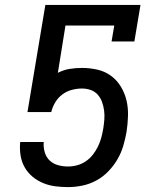

<svg xmlns="http://www.w3.org/2000/svg" viewBox="-20 -755 640 783"><path d="M257 8Q230 8 204 4.5Q178 1 154.5 -9Q131 -19 112 -35Q93 -51 80.5 -73Q68 -95 64 -120.5Q60 -146 62 -173L63 -176H159L158 -172Q157 -152 163 -132.5Q169 -113 183 -100Q197 -87 216.5 -81.5Q236 -76 257 -76Q276 -76 294.5 -81Q313 -86 329.5 -97Q346 -108 358.5 -124Q371 -140 379.5 -157.5Q388 -175 393 -193.5Q398 -212 401 -230Q404 -249 405.5 -267.5Q407 -286 404.5 -304.5Q402 -323 396 -339.5Q390 -356 378.5 -369Q367 -382 350 -388Q333 -394 314 -394Q294 -394 273 -388.5Q252 -383 234.5 -370Q217 -357 205.5 -338Q194 -319 189 -298H92L165 -735H553L528 -586H435L446 -651H247L216 -458Q239 -470 264 -474Q289 -478 314 -478Q346 -478 377 -471Q408 -464 432.5 -446Q457 -428 473 -401.5Q489 -375 496 -345Q503 -315 502 -282Q501 -249 496 -217Q491 -188 482.5 -159.5Q474 -131 458.5 -104.5Q443 -78 421 -55.5Q399 -33 372 -18.5Q345 -4 315.5 2Q286 8 257 8Z"/></svg>

Font: Iosevka Etoile Medium Oblique
Style: Regular
Weight: 500
Italic angle: -9°
Designer: Belleve Invis
Foundry: Belleve Invis
Version: Version 15.5.2; ttfautohint (v1.8.4)